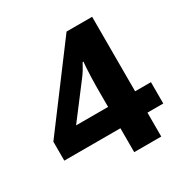

<svg xmlns="http://www.w3.org/2000/svg" viewBox="-152 -778 876 904"><g transform="rotate(-30 286.0 -325.5)"><path d="M555 -130H469V0H322V-130H17V-233L330 -651H469V-246H555ZM322 -246V-354Q322 -374 323 -403Q324 -432 325.5 -456.5Q327 -481 328 -489H324Q315 -472 305 -455.5Q295 -439 281 -421L148 -246Z"/></g></svg>

Font: Noto Sans Telugu
Style: Regular
Weight: 400
Designer: Jelle Bosma - Monotype Design Team
Foundry: Monotype Imaging Inc.
Version: Version 2.003